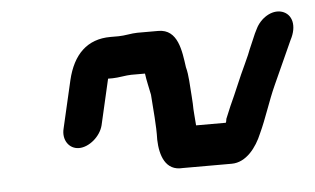

<svg xmlns="http://www.w3.org/2000/svg" viewBox="-35 -486 685 418"><g transform="rotate(-5 308.0 -277.0)"><path d="M181 -224 204 -324H214C226 -324 244 -328 255 -328H285C287 -312 291 -297 294 -281C296 -248 300 -215 299 -182C300 -148 311 -113 349 -116H456C488 -116 511 -147 523 -176C538 -208 549 -245 564 -278C578 -309 592 -340 607 -373C623 -403 616 -429 594 -436C571 -443 546 -425 536 -404L531 -394C525 -379 518 -365 512 -349L503 -329C490 -302 478 -271 464 -241L454 -217C452 -214 453 -210 451 -206H386C385 -223 383 -237 383 -254L382 -270C380 -293 380 -316 375 -334C370 -370 365 -418 322 -418H276C264 -418 248 -414 235 -414H217C166 -414 135 -383 122 -328L98 -224C92 -200 106 -179 128 -179C150 -179 175 -200 181 -224Z"/></g></svg>

Font: Electronic
Style: CircIt
Weight: 900
Version: Version 1.011